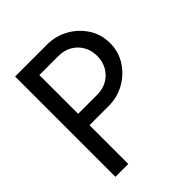

<svg xmlns="http://www.w3.org/2000/svg" viewBox="-199 -850 978 978"><g transform="rotate(-45 290.0 -361.5)"><path d="M161.1 -640.6H298.8Q339.4 -640.6 370.8 -622.6Q402.3 -604.5 420.4 -573Q438.5 -541.5 438.5 -501Q438.5 -460.9 420.4 -429.2Q402.3 -397.5 370.8 -379.4Q339.4 -361.3 298.8 -361.3H161.1ZM68.4 0H161.1V-279.3H298.8Q361.3 -279.3 414.1 -308.8Q466.8 -338.4 499 -388.7Q531.2 -439 531.2 -501Q531.2 -563.5 499 -613.5Q466.8 -663.6 414.1 -693.1Q361.3 -722.7 298.8 -722.7H68.4Z"/></g></svg>

Font: Giphurs SC
Style: Regular
Weight: 400
Version: Version 0.920